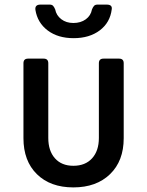

<svg xmlns="http://www.w3.org/2000/svg" viewBox="-20 -805 640 835"><path d="M299 10Q199 10 140.5 -47.5Q82 -105 82 -204V-530Q82 -550 102 -550H170Q190 -550 190 -530V-205Q190 -149 219 -116.5Q248 -84 299 -84Q351 -84 380.5 -116.5Q410 -149 410 -205V-530Q410 -550 430 -550H498Q518 -550 518 -530V-204Q518 -105 458.5 -47.5Q399 10 299 10ZM300 -639Q232 -639 187.5 -672.5Q143 -706 134 -762Q131 -785 156 -785H196Q206 -785 211 -779.5Q216 -774 220 -764Q225 -738 246.5 -721.5Q268 -705 299 -705Q331 -705 353 -721Q375 -737 380 -764Q384 -774 389 -779.5Q394 -785 404 -785H444Q469 -785 466 -765Q459 -707 414 -673Q369 -639 300 -639Z"/></svg>

Font: Pitagon Sans Mono SemiBold
Style: Regular
Weight: 600
Monospace: yes
Designer: Travis Tran
Foundry: Pitagon
Version: Version 1.001; ttfautohint (v1.8.4.7-5d5b);gftools[0.9.26]